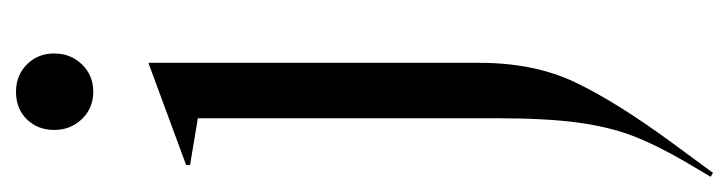

<svg xmlns="http://www.w3.org/2000/svg" viewBox="-364 -370 933 246"><g transform="rotate(-90 103.0 -246.5)"><path d="M0 197 19 165Q41 127 52.5 97Q64 67 69.5 26.5Q75 -14 75 -79V-460L15 -470V-475L145 -523H146V-99Q146 -29 121 23.5Q96 76 44 147L5 200ZM60 -644Q60 -665 73.5 -679Q87 -693 109 -693Q130 -693 144 -679Q158 -665 158 -644Q158 -623 144 -608.5Q130 -594 109 -594Q88 -594 74 -608.5Q60 -623 60 -644Z"/></g></svg>

Font: Nyght Serif Light
Style: Regular
Weight: 300
Designer: Maksym Kobuzan
Version: Version 0.410